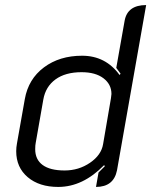

<svg xmlns="http://www.w3.org/2000/svg" viewBox="-20 -729 597 758"><path d="M44 -132Q44 -147 47 -163L78 -338Q92 -417 153.5 -463Q215 -509 304 -509Q397 -509 452 -433L456 -438Q446 -452 439 -461L472 -647Q483 -709 557 -709L442 -57Q429 9 359 9L369 -48Q369 -48 394 -73L391 -77Q307 9 210 9Q135 9 89.5 -29.5Q44 -68 44 -132ZM387 -160 418 -341Q420 -353 420 -358Q420 -396 388.5 -420Q357 -444 302 -444Q238 -444 199 -415.5Q160 -387 151 -336L121 -165Q119 -156 119 -140Q119 -99 148.5 -77.5Q178 -56 235 -56Q291 -56 335.5 -86.5Q380 -117 387 -160Z"/></svg>

Font: K2D Light
Style: Italic
Weight: 300
Italic angle: -10°
Designer: Katatrad Aksorn Co.,Ltd.
Foundry: Cadson Demak Co.,Ltd.
Version: Version 1.000; ttfautohint (v1.6)